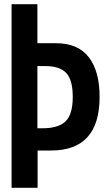

<svg xmlns="http://www.w3.org/2000/svg" viewBox="-20 -895 505 915"><path d="M180.2 -283.7Q255.9 -283.2 291 -315.4Q326.2 -347.7 326.7 -430.7Q327.1 -513.7 295.9 -546.9Q264.6 -580.1 195.8 -580.1H158.2V-283.7ZM454.6 -432.6Q454.6 -177.7 223.1 -177.7H159.2V0H35.2V-875H158.2V-689H246.1Q351.6 -689.5 403.3 -622.1Q455.1 -554.7 454.6 -432.6Z"/></svg>

Font: Oswald
Style: Book
Weight: 400
Designer: vernon adams
Foundry: vernon adams
Version: Version 1.000